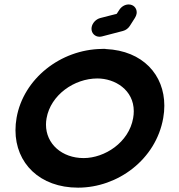

<svg xmlns="http://www.w3.org/2000/svg" viewBox="-20 -843 808 866"><path d="M596 -780.7C596.4 -783 596.6 -785.2 596.6 -787.4C596.6 -806.2 582.7 -822.9 560.2 -822.9C544.3 -822.9 527.7 -813.8 517.7 -797.9L506.5 -780.7L432.2 -761.6C412.3 -756.3 396.6 -739 393.3 -720.2C392.9 -717.8 392.7 -715.4 392.7 -713.1C392.7 -692.5 408.9 -677.3 428.7 -677.3C432.5 -677.3 436.4 -677.8 440.3 -678.8L534.7 -703.4C548 -707 558.6 -715.2 566.1 -727L588.7 -762.5C592.5 -768.5 594.9 -774.7 596 -780.7ZM54.8 -311.8C51.4 -292.5 49.8 -273.6 49.8 -255.4C49.8 -106.6 159.6 3.4 331.9 3.4C511.4 3.4 683.3 -123.5 716.2 -310.5C719.6 -329.6 721.2 -348.2 721.2 -366.3C721.2 -505.4 624.3 -614.1 457.6 -621.8L456.7 -621.8C455.5 -622 460.5 -622.7 447.9 -622.7L438.8 -622.3C253 -619.6 85.9 -488.2 54.8 -311.8ZM357.2 -130C259.9 -130 187.4 -193.7 187.4 -280.7C187.4 -290 188.2 -299.7 190 -309.5C208.5 -414.7 314.8 -489.1 419.3 -489.1C498.2 -489.1 583.4 -437.8 583.4 -341.4C583.4 -331.5 582.5 -321 580.5 -310C561.2 -200.3 452.2 -130 357.2 -130Z"/></svg>

Font: TudorRose
Style: BoldOblique
Weight: 500
Version: Version 001.000